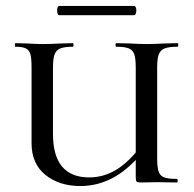

<svg xmlns="http://www.w3.org/2000/svg" viewBox="-20 -613 651 645"><path d="M371 -456Q368 -456 368 -462Q368 -468 371 -468L415 -467Q451 -465 475 -465Q496 -465 532 -467L577 -468Q579 -468 579 -462Q579 -456 577 -456Q548 -456 533.5 -450.5Q519 -445 513.5 -430.5Q508 -416 508 -387V-81Q508 -51 513 -36.5Q518 -22 531.5 -17Q545 -12 574 -12Q577 -12 577 -6Q577 0 574 0L509 -1L454 0Q442 0 439 -3Q436 -6 436 -19V-385Q436 -415 431.5 -429.5Q427 -444 413.5 -450Q400 -456 371 -456ZM250 12Q179 12 132.5 -25.5Q86 -63 86 -132V-387Q86 -417 82 -431Q78 -445 66.5 -450.5Q55 -456 32 -456Q30 -456 30 -462Q30 -468 32 -468L71 -467Q103 -465 123 -465Q147 -465 185 -467L225 -468Q227 -468 227 -462Q227 -456 225 -456Q196 -456 182 -450Q168 -444 163 -429.5Q158 -415 158 -385V-163Q158 -17 280 -17Q328 -17 371 -43Q414 -69 459 -129L472 -118Q420 -50 365.5 -19Q311 12 250 12ZM172 -578Q172 -593 179 -593H430Q434 -593 436 -588.5Q438 -584 438 -578Q438 -572 436 -567Q434 -562 430 -562H179Q172 -562 172 -578Z"/></svg>

Font: Cormorant Unicase Medium
Style: Regular
Weight: 500
Designer: Christian Thalmann (Catharsis Fonts)
Foundry: Catharsis Fonts
Version: Version 4.000